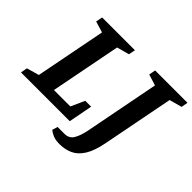

<svg xmlns="http://www.w3.org/2000/svg" viewBox="-184 -844 1225 1225"><g transform="rotate(45 428.0 -232.0)"><path d="M-16 0 -8 -45 76 -69 169 -546 93 -569 102 -614H398L389 -569L305 -546L212 -69H360L402 -162H455L424 0ZM481 150Q444 150 421 140Q398 130 384 118L395 81H457Q500 81 519.5 46Q539 11 549 -41L647 -546L572 -569L580 -614H872L864 -569L779 -546L685 -63Q669 20 640 66.5Q611 113 570.5 131.5Q530 150 481 150Z"/></g></svg>

Font: Manuale
Style: Italic
Weight: 400
Italic angle: -11°
Designer: Eduardo Tunni / Pablo Cosgaya
Foundry: Eduardo Tunni / Pablo Cosgaya
Version: Version 1.002